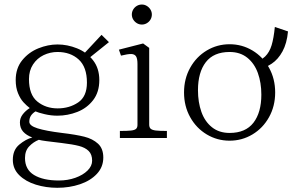

<svg xmlns="http://www.w3.org/2000/svg" viewBox="-20 -624 1324 868"><path d="M38 98.5Q38 54 67 29.8Q96 5.5 126 -2.5Q99 -12.5 84.5 -29Q70 -45.5 70 -70.5Q70 -90.5 82.8 -107Q95.5 -123.5 114.5 -135.5Q100 -146.5 86 -161.8Q72 -177 61.5 -202.5Q51 -228 51 -262Q51 -315.5 80.5 -351.8Q110 -388 153.5 -405.5Q197 -423 240 -423Q284.5 -423 328.2 -405.5Q372 -388 400.5 -351.8Q429 -315.5 429 -262Q429 -207.5 401 -171.2Q373 -135 329.5 -118Q286 -101 239.5 -101Q210.5 -101 181.2 -108Q152 -115 140.5 -120.5Q126.5 -111.5 119.5 -100.5Q112.5 -89.5 112.5 -73.5Q112.5 -55.5 149.8 -43.8Q187 -32 260 -23Q323.5 -15.5 361.2 -6Q399 3.5 423 25.5Q447 47.5 447 88Q447 131 418 162Q389 193 341.5 209Q294 225 239 225Q188 225 142 210.8Q96 196.5 67 168Q38 139.5 38 98.5ZM396.5 102.5Q396.5 74 380.8 58.5Q365 43 337 35.8Q309 28.5 259 22.5Q216 17.5 190.8 14.2Q165.5 11 155.5 8Q130.5 18 111.8 37.8Q93 57.5 93 90.5Q93 142.5 134 167.2Q175 192 246.5 192Q286 192 320.5 179.8Q355 167.5 375.8 147Q396.5 126.5 396.5 102.5ZM373 -250.5Q373 -321 335.8 -355Q298.5 -389 240 -389Q207 -389 177.2 -374.8Q147.5 -360.5 129.2 -332.5Q111 -304.5 111 -266.5Q111 -195.5 149 -164.8Q187 -134 240.5 -134Q293.5 -134 333.2 -160.8Q373 -187.5 373 -250.5ZM349.5 -370.5 439 -466.5 472.5 -433.5 371 -352Z M601.5 -59.5V-335Q601.5 -359 595 -369.2Q588.5 -379.5 573 -379.8Q557.5 -380 527 -372.5L517.5 -399.5L627 -427.5L654.5 -407.5V-61Q654.5 -48 661.2 -42Q668 -36 684.2 -34Q700.5 -32 734.5 -32V0H522V-32Q556 -32 572 -33.8Q588 -35.5 594.8 -41.2Q601.5 -47 601.5 -59.5ZM576 -558.5Q576 -570.5 582.2 -581Q588.5 -591.5 598.8 -597.5Q609 -603.5 621.5 -603.5Q633.5 -603.5 643.8 -597.2Q654 -591 660.2 -580.8Q666.5 -570.5 666.5 -558.5Q666.5 -546 660.5 -535.8Q654.5 -525.5 644 -519.2Q633.5 -513 621.5 -513Q609 -513 598.8 -519.2Q588.5 -525.5 582.2 -535.8Q576 -546 576 -558.5Z M812 -206Q812 -268 839.8 -317.8Q867.5 -367.5 914.8 -395.8Q962 -424 1018 -424Q1074 -424 1121.2 -395.8Q1168.5 -367.5 1196.2 -317.8Q1224 -268 1224 -206Q1224 -144 1196.2 -94.2Q1168.5 -44.5 1121.2 -16.2Q1074 12 1018 12Q962 12 914.8 -16.2Q867.5 -44.5 839.8 -94.2Q812 -144 812 -206ZM1161.5 -196Q1161.5 -250 1145.8 -293.8Q1130 -337.5 1097.8 -363.2Q1065.5 -389 1018 -389Q946 -389 910.5 -343Q875 -297 875 -216Q875 -162 890.5 -118.2Q906 -74.5 938.2 -48.8Q970.5 -23 1018 -23Q1090 -23 1125.8 -69.2Q1161.5 -115.5 1161.5 -196ZM1222.5 -502 1282 -482Q1277 -428 1257.2 -391.8Q1237.5 -355.5 1208.2 -336Q1179 -316.5 1144 -309.5L1124 -341.5Q1158.5 -349 1178.5 -368.5Q1198.5 -388 1208 -419.8Q1217.5 -451.5 1222.5 -502Z"/></svg>

Font: Didactic
Style: Regular
Weight: 400
Designer: Tyler Finck
Foundry: Etcetera Type Co
Version: Version 3.007;FEAKit 1.0